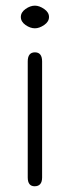

<svg xmlns="http://www.w3.org/2000/svg" viewBox="-20 -647 255 679"><path d="M102.5 11.7Q78.1 11.7 78.1 -19.5V-429.7Q78.1 -461.9 103.5 -461.9Q128.9 -461.9 128.9 -429.7V-19.5Q128.9 11.7 102.5 11.7ZM103.5 -627Q119.1 -627 136.2 -615.2Q153.3 -603.5 153.3 -586.9Q153.3 -570.3 136.2 -558.6Q119.1 -546.9 103.5 -546.9Q86.9 -546.9 70.3 -558.6Q53.7 -570.3 53.7 -586.9Q53.7 -603.5 70.3 -615.2Q86.9 -627 103.5 -627Z"/></svg>

Font: Jura
Style: Book
Weight: 400
Version: Version 2.3